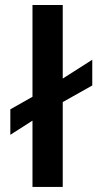

<svg xmlns="http://www.w3.org/2000/svg" viewBox="-20 -742 407 762"><path d="M346.2 -504.9V-402.8L229 -336.9V0H108.9V-263.2L21 -207V-308.1L108.9 -357.9V-722.2H229V-430.2Z"/></svg>

Font: Human Sans Medium
Style: Regular
Weight: 500
Designer: Tim Radville
Foundry: Continuum
Version: Version 1.000;FEAKit 1.0